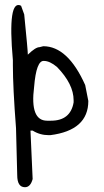

<svg xmlns="http://www.w3.org/2000/svg" viewBox="-20 -743 422 778"><path d="M155.3 -555.7Q254.9 -555.7 325.2 -398.4L337.9 -334Q337.9 -214.8 183.6 -195.3H177.7Q141.6 -195.3 112.3 -213.9H103.5L112.3 -17.6Q103.5 15.6 81.1 15.6Q49.8 15.6 49.8 -33.2L44.9 -223.6Q32.2 -389.6 32.2 -478.5V-499Q9.8 -749 65.4 -719.7L78.1 -684.6Q92.8 -538.1 92.8 -521.5Q124 -551.8 139.6 -551.8ZM118.2 -390.6Q100.6 -253.9 170.9 -253.9H186.5Q265.6 -253.9 278.3 -328.1V-336.9Q278.3 -402.3 210.9 -471.7Q181.6 -496.1 158.2 -496.1Q127 -499 118.2 -390.6Z"/></svg>

Font: Sue Ellen Francisco
Style: Regular
Weight: 400
Designer: Kimberly Geswein
Foundry: Kimberly Geswein
Version: Version 1.002 2007